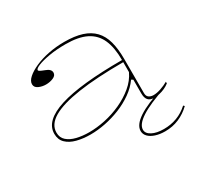

<svg xmlns="http://www.w3.org/2000/svg" viewBox="-154 -696 1120 1089"><g transform="rotate(-30 405.5 -152.0)"><path d="M389 -515Q457 -515 504 -500Q551 -485 580.5 -454Q610 -423 623 -375Q636 -327 636 -262V-37Q636 -17 648.5 -8.5Q661 0 678 0Q700 0 726.5 -9Q753 -18 776 -31V-20Q762 -9 744.5 -1Q727 7 709 11Q691 15 674 15Q647 15 634.5 0.5Q622 -14 622 -43Q622 -76 622 -92Q622 -108 622 -116.5Q622 -125 622 -133L611 -140Q584 -102 543 -73Q502 -44 453.5 -24.5Q405 -5 354.5 5Q304 15 257 15Q209 15 168.5 4.5Q128 -6 104 -29.5Q80 -53 80 -91Q80 -177 214.5 -219.5Q349 -262 622 -262Q622 -344 598.5 -396.5Q575 -449 524 -474.5Q473 -500 389 -500Q328 -500 280 -491.5Q232 -483 205.5 -472Q179 -461 179 -451Q179 -447 187 -442.5Q195 -438 216 -430Q250 -418 250 -395Q250 -376 228 -366.5Q206 -357 180 -357Q155 -357 133 -367Q111 -377 111 -398Q111 -419 134 -439.5Q157 -460 196 -477.5Q235 -495 285 -505Q335 -515 389 -515ZM622 -248Q446 -248 328.5 -230.5Q211 -213 152.5 -178.5Q94 -144 94 -91Q94 -58 116.5 -38Q139 -18 176 -9Q213 0 257 0Q307 0 361.5 -11.5Q416 -23 467.5 -46.5Q519 -70 560 -104Q601 -138 622 -183ZM750 -4Q638 33 582.5 69Q527 105 527 140Q527 165 556.5 180.5Q586 196 633 196Q679 196 719 181Q759 166 793 135L800 142Q766 175 724 193Q682 211 633 211Q598 211 570.5 202Q543 193 527.5 177Q512 161 512 140Q512 100 568.5 62.5Q625 25 739 -10Z"/></g></svg>

Font: Kalnia SemiExpanded Thin
Style: Regular
Weight: 250
Width: 6
Designer: Frida Medrano
Foundry: Frida Medrano
Version: Version 1.105